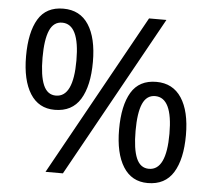

<svg xmlns="http://www.w3.org/2000/svg" viewBox="-52 -780 935 847"><g transform="rotate(5 415.5 -357.0)"><path d="M195 -724Q269 -724 307 -665.5Q345 -607 345 -501Q345 -395 308.5 -335.5Q272 -276 195 -276Q124 -276 86.5 -335.5Q49 -395 49 -501Q49 -607 84 -665.5Q119 -724 195 -724ZM652 -714 256 0H179L575 -714ZM195 -662Q157 -662 139.5 -621.5Q122 -581 122 -501Q122 -421 139.5 -380Q157 -339 195 -339Q272 -339 272 -501Q272 -662 195 -662ZM632 -438Q705 -438 743.5 -379.5Q782 -321 782 -215Q782 -109 745.5 -49.5Q709 10 632 10Q561 10 523.5 -49.5Q486 -109 486 -215Q486 -321 521 -379.5Q556 -438 632 -438ZM632 -375Q594 -375 576.5 -335Q559 -295 559 -215Q559 -134 576.5 -93.5Q594 -53 632 -53Q709 -53 709 -215Q709 -375 632 -375Z"/></g></svg>

Font: Noto Sans Ogham
Style: Regular
Weight: 400
Designer: Monotype Design Team
Foundry: Monotype Imaging Inc.
Version: Version 2.001; ttfautohint (v1.8.4.7-5d5b)